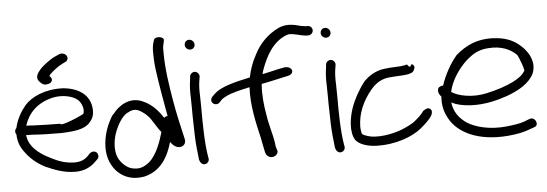

<svg xmlns="http://www.w3.org/2000/svg" viewBox="-52 -904 3273 1148"><g transform="rotate(-5 1584.5 -330.0)"><path d="M32 -235C33 -192 47 -158 68 -130C97 -89 136 -54 189 -27H190C238 -6 294 18 366 18C418 18 458 -3 483 -28L501 -45C506 -50 509 -56 509 -64C509 -78 500 -93 482 -93C474 -93 467 -90 462 -86H461L444 -68C428 -52 403 -38 366 -38C313 -38 269 -54 230 -74C181 -97 139 -126 114 -161C100 -181 93 -199 89 -226C90 -226 131 -225 131 -225C180 -221 243 -220 301 -220C379 -223 441 -230 473 -267C491 -288 502 -307 500 -346C495 -431 428 -478 332 -486H331C222 -490 142 -450 102 -405C73 -370 48 -328 36 -277C36 -277 36 -276 35 -273C30 -269 26 -260 26 -252C26 -246 28 -240 32 -235ZM266 -435C328 -449 391 -432 417 -408C435 -392 453 -354 442 -324C439 -318 299 -256 299 -276C246 -276 181 -278 136 -280C122 -281 108 -282 95 -282C118 -355 172 -413 266 -435ZM270 -579C279 -592 324 -624 342 -632L360 -641H362C397 -663 362 -709 322 -688L305 -680C276 -668 226 -631 208 -609C191 -589 170 -560 201 -533L210 -525C216 -520 224 -517 234 -517C252 -517 272 -526 272 -544C272 -554 265 -560 259 -566C260 -568 264 -574 268 -579Z M942 -266C933 -266 926 -263 921 -257C896 -295 862 -338 810 -362C726 -406 652 -348 623 -308C619 -305 616 -301 613 -298C586 -254 563 -200 557 -137C550 -67 569 -12 603 28C632 61 684 97 768 83H770C875 60 920 -28 943 -110C955 -94 974 -73 1000 -75C1027 -77 1038 -100 1032 -121C1015 -195 996 -275 982 -358C967 -448 951 -546 951 -644C950 -665 951 -682 954 -693L959 -716C967 -742 909 -750 901 -727L894 -705C890 -688 888 -667 889 -642C889 -619 890 -590 894 -558C907 -460 925 -359 942 -266ZM617 -61C604 -109 614 -163 630 -204C646 -242 669 -285 703 -306H705C726 -319 748 -325 771 -315C797 -304 828 -277 842 -255L872 -209C878 -198 887 -186 897 -174C879 -111 852 -40 809 -1C777 24 748 40 696 25C660 12 627 -25 617 -61Z M1112 -650C1128 -650 1140 -662 1140 -678C1140 -695 1126 -709 1109 -709C1092 -709 1081 -696 1081 -680C1081 -663 1096 -650 1112 -650ZM1106 8C1109 19 1113 29 1121 35C1142 51 1170 30 1164 6L1162 -4C1148 -86 1147 -200 1147 -295C1147 -320 1146 -343 1146 -365V-366C1144 -401 1145 -435 1150 -463L1153 -482C1155 -491 1151 -499 1147 -504C1130 -526 1100 -512 1097 -492V-491L1095 -471C1090 -440 1088 -404 1090 -364C1090 -342 1091 -320 1091 -295C1091 -270 1091 -244 1092 -216L1094 -132C1095 -93 1102 -23 1106 6Z M1808 -673H1823C1838 -673 1851 -686 1851 -701C1851 -716 1840 -729 1823 -729H1811L1784 -733C1764 -738 1739 -746 1709 -746C1691 -746 1673 -743 1653 -735C1583 -703 1532 -649 1501 -587C1479 -548 1462 -503 1452 -453C1370 -435 1276 -416 1231 -370L1217 -356C1213 -351 1210 -344 1210 -337C1210 -322 1224 -311 1238 -311C1246 -311 1253 -314 1258 -319L1272 -334C1277 -340 1289 -347 1307 -356C1338 -371 1390 -383 1445 -395C1439 -284 1465 -177 1486 -87C1492 -61 1497 -26 1503 -2L1507 10C1510 18 1517 24 1522 27C1549 45 1584 20 1578 -3L1574 -15C1571 -21 1569 -32 1568 -46C1559 -109 1540 -158 1531 -224C1521 -277 1514 -344 1519 -405V-408C1592 -422 1629 -432 1682 -443C1725 -454 1711 -500 1663 -495L1623 -487C1601 -482 1573 -475 1530 -466C1531 -472 1533 -483 1536 -490C1566 -573 1608 -651 1689 -685C1698 -688 1704 -690 1709 -690C1744 -690 1773 -676 1808 -673Z M1928 -650C1944 -650 1956 -662 1956 -678C1956 -695 1942 -709 1925 -709C1908 -709 1897 -696 1897 -680C1897 -663 1912 -650 1928 -650ZM1922 8C1925 19 1929 29 1937 35C1958 51 1986 30 1980 6L1978 -4C1964 -86 1963 -200 1963 -295C1963 -320 1962 -343 1962 -365V-366C1960 -401 1961 -435 1966 -463L1969 -482C1971 -491 1967 -499 1963 -504C1946 -526 1916 -512 1913 -492V-491L1911 -471C1906 -440 1904 -404 1906 -364C1906 -342 1907 -320 1907 -295C1907 -270 1907 -244 1908 -216L1910 -132C1911 -93 1918 -23 1922 6Z M2086 -81C2083 -94 2084 -111 2086 -132C2094 -210 2138 -286 2187 -336C2213 -360 2238 -374 2276 -380C2289 -381 2303 -382 2315 -383C2338 -385 2377 -385 2399 -390C2406 -393 2428 -394 2435 -417C2442 -430 2436 -443 2422 -448C2414 -429 2407 -429 2395 -448C2379 -445 2376 -443 2354 -441C2323 -439 2295 -439 2263 -435C2205 -429 2165 -402 2134 -371C2101 -331 2066 -268 2048 -216C2030 -163 2015 -76 2047 -26C2068 2 2117 18 2169 20C2289 24 2391 -17 2443 -60C2468 -81 2501 -109 2514 -135C2519 -146 2524 -167 2504 -175C2490 -181 2467 -163 2467 -163C2455 -144 2431 -122 2407 -103C2389 -90 2363 -77 2334 -65C2279 -42 2178 -22 2117 -45C2093 -53 2088 -56 2086 -78Z M2570 -292C2559 -269 2573 -250 2583 -239C2579 -184 2589 -148 2611 -107C2658 -19 2779 45 2962 29C3017 24 3052 16 3080 6L3119 -8C3155 -17 3131 -70 3100 -61H3099L3060 -46C3037 -38 3001 -32 2952 -27C2856 -18 2772 -39 2721 -71C2676 -102 2645 -142 2639 -199C2667 -184 2703 -175 2755 -172C2841 -168 2917 -189 2975 -209C3046 -235 3111 -272 3139 -330V-331C3164 -394 3130 -452 3097 -486C3067 -516 3030 -544 2967 -555C2838 -576 2756 -531 2696 -479C2657 -434 2620 -368 2599 -304C2583 -304 2573 -296 2570 -292ZM2643 -262 2644 -264C2658 -329 2705 -399 2754 -443C2792 -476 2826 -499 2886 -503C2970 -510 3024 -480 3056 -448C3064 -439 3101 -341 3088 -347C3076 -325 3049 -306 3021 -292V-291H3020C2973 -267 2916 -249 2852 -235C2769 -217 2684 -234 2643 -262Z"/></g></svg>

Font: Stray Cat
Style: BdExt
Weight: 700
Version: Version 1.0